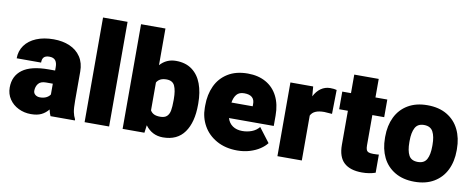

<svg xmlns="http://www.w3.org/2000/svg" viewBox="-65 -1047 3354 1355"><g transform="rotate(10 1612.5 -370.0)"><path d="M510.7 -8.3V0H336.4Q328.1 -17.1 321.8 -45.4Q300.8 -19 271.5 -4.6Q242.2 9.8 196.3 9.8Q148.4 9.8 107.4 -10.3Q66.4 -30.3 42 -66.7Q17.6 -103 17.6 -149.4Q17.6 -232.4 78.9 -277.6Q140.1 -322.8 267.1 -322.8H312.5V-347.2Q312.5 -378.9 299.1 -395.5Q285.6 -412.1 255.9 -412.1Q230 -412.1 217.5 -400.1Q205.1 -388.2 205.1 -360.8H30.3Q30.3 -413.1 59.1 -453.4Q87.9 -493.7 141.1 -515.9Q194.3 -538.1 265.1 -538.1Q329.6 -538.1 380.1 -516.4Q430.7 -494.6 459.5 -451.4Q488.3 -408.2 488.3 -346.2V-138.7Q488.3 -83.5 493.7 -56.9Q499 -30.3 510.7 -8.3ZM312.5 -151.4V-228.5H263.2Q225.1 -228.5 208.7 -207.3Q192.4 -186 192.4 -156.7Q192.4 -139.2 206.1 -128.4Q219.7 -117.7 239.7 -117.7Q266.1 -117.7 284.9 -127.2Q303.7 -136.7 312.5 -151.4Z M580.6 0V-750H756.3V0Z M1347.7 -270.5V-260.3Q1347.7 -134.3 1296.6 -62.3Q1245.6 9.8 1142.6 9.8Q1064.5 9.8 1016.6 -54.7L1009.3 0H853V-750H1027.8V-487.3Q1073.2 -538.1 1141.6 -538.1Q1210.9 -538.1 1257.1 -503.9Q1303.2 -469.7 1325.4 -409.4Q1347.7 -349.1 1347.7 -270.5ZM1097.7 -397.5Q1047.4 -397.5 1027.8 -363.3V-163.6Q1037.6 -146.5 1054.7 -138.4Q1071.8 -130.4 1098.6 -130.4Q1130.9 -130.4 1146.7 -145.5Q1162.6 -160.6 1167.5 -187.5Q1172.4 -214.4 1172.4 -260.3V-270.5Q1172.4 -331.1 1157.2 -364.3Q1142.1 -397.5 1097.7 -397.5Z M1899.9 -205.6H1579.1Q1589.4 -170.4 1617.4 -151.1Q1645.5 -131.8 1687 -131.8Q1722.2 -131.8 1753.7 -143.6Q1785.2 -155.3 1807.1 -181.6L1884.8 -79.6Q1867.2 -56.2 1836.7 -35.9Q1806.2 -15.6 1764.6 -2.9Q1723.1 9.8 1675.3 9.8Q1590.3 9.8 1527.3 -25.4Q1464.4 -60.5 1431.4 -119.4Q1398.4 -178.2 1398.4 -247.1V-265.1Q1398.4 -341.8 1426.8 -403.6Q1455.1 -465.3 1513.2 -501.7Q1571.3 -538.1 1656.7 -538.1Q1731 -538.1 1785.9 -507.3Q1840.8 -476.6 1870.4 -418.5Q1899.9 -360.4 1899.9 -280.3ZM1655.3 -396.5Q1619.1 -396.5 1601.1 -375Q1583 -353.5 1577.1 -316.4H1729.5V-330.6Q1731.4 -396.5 1655.3 -396.5Z M2293 -532.7 2290 -360.8 2276.4 -361.8Q2248 -364.7 2234.4 -364.7Q2195.3 -364.7 2171.6 -354.2Q2147.9 -343.8 2137.2 -321.8V0H1962.4V-528.3H2125.5L2131.3 -458.5Q2150.9 -497.1 2180.4 -517.6Q2210 -538.1 2246.6 -538.1Q2274.9 -538.1 2293 -532.7Z M2665.5 -135.3V-5.4Q2622.1 9.8 2569.3 9.8Q2483.9 9.8 2440.2 -30.8Q2396.5 -71.3 2396.5 -157.7V-401.9H2334V-528.3H2396.5V-661.1H2571.8V-528.3H2656.7V-401.9H2571.8V-184.6Q2571.8 -164.6 2576.2 -153.6Q2580.6 -142.6 2591.8 -137.9Q2603 -133.3 2624.5 -133.3Q2653.8 -133.3 2665.5 -135.3Z M2943.8 -538.1Q3026.4 -538.1 3084.2 -503.7Q3142.1 -469.2 3171.6 -408.4Q3201.2 -347.7 3201.2 -269V-258.8Q3201.2 -180.2 3171.6 -119.6Q3142.1 -59.1 3084.5 -24.7Q3026.9 9.8 2944.8 9.8Q2862.8 9.8 2804.7 -24.7Q2746.6 -59.1 2717 -119.6Q2687.5 -180.2 2687.5 -258.8V-269Q2687.5 -347.2 2717 -408.2Q2746.6 -469.2 2804.4 -503.7Q2862.3 -538.1 2943.8 -538.1ZM2944.8 -131.8Q2990.2 -131.8 3008.3 -165Q3026.4 -198.2 3026.4 -258.8V-269Q3026.4 -328.6 3008.3 -362.5Q2990.2 -396.5 2943.8 -396.5Q2898.4 -396.5 2880.4 -362.3Q2862.3 -328.1 2862.3 -269V-258.8Q2862.3 -197.8 2880.1 -164.8Q2897.9 -131.8 2944.8 -131.8Z"/></g></svg>

Font: Heebo Black
Style: Regular
Weight: 900
Designer: Oded Ezer
Foundry: Meir Sadan
Version: Version 2.001; ttfautohint (v1.5.14-ce02) -l 8 -r 50 -G 200 